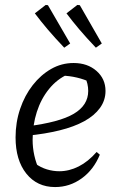

<svg xmlns="http://www.w3.org/2000/svg" viewBox="-20 -748 477 777"><path d="M203 9Q130 9 86.5 -45.5Q43 -100 43 -192Q43 -253 61.5 -307.5Q80 -362 112.5 -403.5Q145 -445 187 -469Q229 -493 278 -493Q334 -493 370.5 -461Q407 -429 407 -380Q407 -342 384.5 -311Q362 -280 321 -257.5Q280 -235 221.5 -220.5Q163 -206 91 -199V-237Q220 -253 278.5 -287.5Q337 -322 337 -380Q337 -409 324 -436L349 -414Q321 -427 291.5 -434Q262 -441 230 -442L256 -448Q211 -428 178.5 -388Q146 -348 129 -295Q112 -242 112 -182Q112 -150 119 -118.5Q126 -87 140 -58L123 -86Q145 -70 170 -62.5Q195 -55 220 -55Q260 -55 298.5 -74.5Q337 -94 371 -133L384 -122Q359 -61 310.5 -26Q262 9 203 9ZM240 -555Q201 -596 173 -629Q145 -662 121 -694L165 -728L174 -727L264 -572ZM368 -555Q329 -596 301 -629Q273 -662 249 -694L293 -728L303 -727L392 -572Z"/></svg>

Font: Piazzolla 24pt
Style: Italic
Weight: 400
Italic angle: -11.3°
Designer: Juan Pablo del Peral
Foundry: Huerta Tipografica
Version: Version 2.005